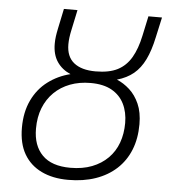

<svg xmlns="http://www.w3.org/2000/svg" viewBox="-52 -761 718 817"><g transform="rotate(5 307.0 -352.5)"><path d="M269 9Q203 9 154.5 -14.5Q106 -38 80 -83Q54 -128 54 -195Q54 -262 78 -312.5Q102 -363 144.5 -395Q187 -427 240 -440Q203 -456 182.5 -486.5Q162 -517 162 -563Q162 -579 164 -594Q166 -609 170 -628L188 -714H246L228 -629Q224 -611 222 -595.5Q220 -580 220 -566Q220 -513 252.5 -487Q285 -461 345 -461Q403 -461 439 -479.5Q475 -498 497 -535.5Q519 -573 531 -630L549 -714H607L588 -628Q576 -571 557 -532Q538 -493 509.5 -469.5Q481 -446 439 -434Q468 -422 493.5 -399Q519 -376 535 -340Q551 -304 551 -253Q551 -192 531.5 -143.5Q512 -95 475 -61Q438 -27 386 -9Q334 9 269 9ZM274 -43Q326 -43 366 -58.5Q406 -74 434 -102Q462 -130 476 -168.5Q490 -207 490 -253Q490 -299 472.5 -334.5Q455 -370 419.5 -390Q384 -410 329 -410Q281 -410 241.5 -395Q202 -380 173.5 -352Q145 -324 129.5 -285Q114 -246 114 -196Q114 -124 154 -83.5Q194 -43 274 -43Z"/></g></svg>

Font: Noto Sans Display Light
Style: Italic
Weight: 300
Italic angle: -12°
Designer: Monotype Design Team
Foundry: Monotype Imaging Inc.
Version: Version 2.003